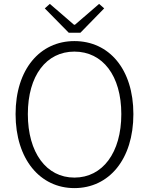

<svg xmlns="http://www.w3.org/2000/svg" viewBox="-20 -953 766 986"><path d="M362 13C540 13 665 -135 665 -367C665 -598 540 -742 362 -742C186 -742 60 -598 60 -367C60 -135 186 13 362 13ZM362 -41C218 -41 123 -169 123 -367C123 -565 218 -688 362 -688C507 -688 603 -565 603 -367C603 -169 507 -41 362 -41ZM333 -785H393L515 -910L489 -933L365 -826H360L236 -933L210 -910Z"/></svg>

Font: Genne Gothic Light
Style: Regular
Weight: 300
Designer: Ryoko NISHIZUKA (kana & ideographs); Paul D. Hunt (Latin, Greek & Cyrillic); Wenlong ZHANG (bopomofo); Sandoll Communica
Foundry: Adobe Systems Incorporated
Version: Version 1.004;PS 1.004;hotconv 16.6.51;makeotf.lib2.5.65220